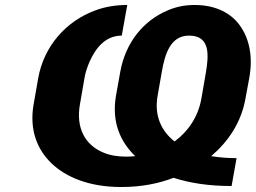

<svg xmlns="http://www.w3.org/2000/svg" viewBox="-20 -741 1027 771"><path d="M828 -114C895 -171 949 -248 966 -347L981 -428C997 -516 980 -588 943 -639C910 -685 851 -721 761 -721C723 -721 688 -714 655 -700C556 -659 484 -570 463 -453L446 -358C427 -250 464 -171 523 -114C512 -113 500 -112 488 -112C453 -112 422 -117 396 -128C322 -158 284 -227 301 -322L319 -426C323 -451 331 -473 340 -494C362 -543 400 -598 469 -598L491 -721C445 -721 402 -714 362 -699C246 -656 156 -557 133 -425L115 -322C97 -219 130 -140 186 -86C244 -30 337 10 467 10C548 10 617 -4 677 -27C742 -6 818 6 910 6L930 -106C891 -106 859 -109 828 -114ZM806 -445 789 -347C776 -271 735 -213 681 -173C630 -213 598 -274 613 -357L630 -454C642 -521 663 -598 739 -598C825 -598 819 -520 806 -445Z"/></svg>

Font: Asimov
Style: XWidIt
Weight: 500
Designer: Google
Version: Version 2.000980; 2014